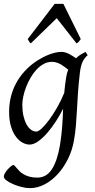

<svg xmlns="http://www.w3.org/2000/svg" viewBox="-22 -724 487 988"><path d="M165 -46.9Q175.3 -46.9 192.9 -63.2Q210.4 -79.6 230.7 -106.9Q251 -134.3 271.7 -170.4Q292.5 -206.5 308.6 -246.1Q310.5 -264.6 312.7 -284.9Q314.9 -305.2 318.8 -328.1Q320.3 -338.4 323 -347.7Q325.7 -356.9 329.1 -365.2Q321.8 -371.1 313 -377.9Q304.2 -384.8 293.7 -391.1Q283.2 -397.5 271 -401.6Q258.8 -405.8 245.1 -405.8Q222.7 -405.8 202.6 -394.8Q182.6 -383.8 165.8 -365.7Q148.9 -347.7 135.5 -324.5Q122.1 -301.3 112.5 -276.6Q103 -252 97.9 -228Q92.8 -204.1 92.8 -185.1Q92.8 -153.3 98.6 -127.9Q104.5 -102.5 114.3 -84.5Q124 -66.4 137.2 -56.6Q150.4 -46.9 165 -46.9ZM429.2 -439.9Q412.6 -426.3 403.1 -406.2Q393.6 -386.2 389.2 -351.1Q382.3 -293 379.2 -245.1Q376 -197.3 373.8 -155.5Q371.6 -113.8 368.4 -75.9Q365.2 -38.1 358.4 -0.5Q349.6 50.3 327.4 94.7Q305.2 139.2 274.7 172.4Q244.1 205.6 207.3 224.9Q170.4 244.1 132.3 244.1Q111.8 244.1 88.1 238Q64.5 231.9 44.4 223.1Q24.4 214.4 11 204.1Q-2.4 193.8 -2.4 185.1Q-2.4 176.8 3.9 166.3Q10.3 155.8 18.6 146.7Q26.9 137.7 34.9 131.3Q43 125 46.4 125Q50.3 125 54.4 129.9Q58.6 134.8 64.7 141.8Q70.8 148.9 79.3 157.5Q87.9 166 100.1 173.1Q112.3 180.2 129.4 185.1Q146.5 189.9 169.4 189.9Q216.8 189.9 244.6 147.5Q272.5 105 286.6 23.4Q291 -3.9 293.7 -28.1Q296.4 -52.2 298.1 -75Q299.8 -97.7 300.8 -119.4Q301.8 -141.1 302.7 -164.1Q287.1 -133.3 266.4 -100.8Q245.6 -68.4 222.4 -41.5Q199.2 -14.6 175.3 2.7Q151.4 20 129.9 20Q113.8 20 95.5 10.7Q77.1 1.5 61.3 -18.8Q45.4 -39.1 35.2 -71Q24.9 -103 24.9 -148.9Q24.9 -187.5 33.7 -224.4Q42.5 -261.2 60.3 -294.7Q78.1 -328.1 105 -357.7Q131.8 -387.2 168 -411.1Q181.6 -419.9 197.3 -428.2Q212.9 -436.5 229.5 -442.9Q246.1 -449.2 262.5 -453.1Q278.8 -457 293.9 -457Q304.7 -457 314.9 -453.9Q325.2 -450.7 334.7 -445.8Q344.2 -440.9 352.8 -435.1Q361.3 -429.2 369.1 -424.3Q380.4 -435.1 392.8 -442.9Q405.3 -450.7 418 -457ZM393.6 -522.9Q386.7 -513.2 383.1 -508.8Q379.4 -504.4 371.6 -501L270 -630.4L136.7 -501Q132.3 -503.9 128.9 -508.5Q125.5 -513.2 120.6 -522.9L259.3 -704.1H304.2Z"/></svg>

Font: Gentium Plus Eur
Style: Italic
Weight: 400
Italic angle: -8°
Designer: J. Victor Gaultney, Annie Olsen, Iska Routamaa, Becca Hirsbrunner
Foundry: SIL International
Version: Version 5.000